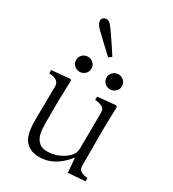

<svg xmlns="http://www.w3.org/2000/svg" viewBox="-227 -1076 1092 1212"><g transform="rotate(30 319.5 -470.0)"><path d="M43.9 -475.6V-500L177.7 -512.7L185.5 -504.9L180.7 -353.5V-185.5Q180.7 -106.4 206.1 -74.2Q231.4 -42 275.4 -42Q318.4 -42 357.4 -58.1Q396.5 -74.2 422.9 -100.6Q449.2 -127 449.2 -160.2L451.2 -423.8Q451.2 -455.1 427.2 -464.8Q403.3 -474.6 378.9 -475.6V-500L511.7 -512.7L519.5 -503.9L515.6 -353.5V-74.2Q515.6 -45.9 537.6 -35.6Q559.6 -25.4 583 -24.4V0L459 8.8Q457 -17.6 455.1 -44.9Q452.1 -71.3 450.2 -96.7L444.3 -89.8Q360.4 13.7 252 13.7Q186.5 13.7 150.4 -27.3Q114.3 -68.4 114.3 -173.8L117.2 -423.8Q117.2 -460 76.2 -471.7Q59.6 -476.6 43.9 -475.6ZM148.4 -634.8Q148.4 -658.2 165 -673.8Q181.6 -689.5 204.1 -689.5Q226.6 -689.5 243.2 -673.8Q259.8 -658.2 259.8 -634.8Q259.8 -611.3 243.2 -595.7Q226.6 -580.1 204.1 -580.1Q181.6 -580.1 165 -595.7Q148.4 -611.3 148.4 -634.8ZM154.3 -924.8Q154.3 -937.5 164.1 -945.8Q173.8 -954.1 186.5 -954.1Q199.2 -954.1 214.8 -941.4Q230.5 -928.7 336.9 -765.6L315.4 -749Q281.2 -780.3 249.5 -810.5Q217.8 -840.8 186 -871.1Q154.3 -901.4 154.3 -924.8ZM370.1 -634.8Q370.1 -658.2 387.2 -673.8Q404.3 -689.5 426.8 -689.5Q448.2 -689.5 465.3 -673.8Q482.4 -658.2 482.4 -634.8Q482.4 -611.3 465.3 -595.7Q448.2 -580.1 425.8 -580.1Q403.3 -580.1 386.7 -595.7Q370.1 -611.3 370.1 -634.8Z"/></g></svg>

Font: GenEi Koburi Mincho v6
Style: Regular
Weight: 400
Designer: o_tamon (Modified)
Foundry: o_tamon / Adobe Systems Incorporated
Version: Version 6.1